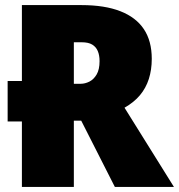

<svg xmlns="http://www.w3.org/2000/svg" viewBox="-20 -734 703 754"><path d="M117 -257H10V-416H117ZM300 -714Q391 -714 452.5 -690Q514 -666 545 -619.5Q576 -573 576 -503Q576 -460 564.5 -424Q553 -388 529.5 -360Q506 -332 469 -311L663 0H431L299 -260H270V0H66V-714ZM301 -568H270V-405H297Q314 -405 331 -413.5Q348 -422 359.5 -441.5Q371 -461 371 -494Q371 -517 364 -533.5Q357 -550 342 -559Q327 -568 301 -568Z"/></svg>

Font: Noto Sans Display Black
Style: Regular
Weight: 900
Designer: Monotype Design Team
Foundry: Monotype Imaging Inc.
Version: Version 2.003